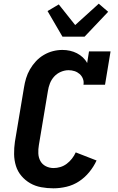

<svg xmlns="http://www.w3.org/2000/svg" viewBox="-20 -1014 640 1042"><path d="M270 8Q236 8 203.5 2Q171 -4 144 -19.5Q117 -35 96.5 -59Q76 -83 66.5 -113.5Q57 -144 56.5 -177.5Q56 -211 61 -245L110 -538Q114 -564 121.5 -589Q129 -614 142.5 -637.5Q156 -661 175 -681.5Q194 -702 218 -716Q242 -730 267.5 -736.5Q293 -743 319 -743Q340 -743 360 -738.5Q380 -734 397.5 -725Q415 -716 429.5 -702.5Q444 -689 453 -672L463 -735H580L550 -554H433Q436 -571 430 -586.5Q424 -602 412 -612.5Q400 -623 384.5 -628Q369 -633 352 -633Q331 -633 310 -624Q289 -615 274 -598.5Q259 -582 251 -561.5Q243 -541 240 -520L191 -227Q187 -204 188 -181.5Q189 -159 199 -140.5Q209 -122 228.5 -112Q248 -102 271 -102Q289 -102 307.5 -107.5Q326 -113 342 -125Q358 -137 370.5 -153Q383 -169 391 -187L504 -143Q489 -110 464.5 -80Q440 -50 408.5 -29.5Q377 -9 341 -0.5Q305 8 270 8ZM319 -815 238 -954 299 -990 388 -878 516 -994 567 -950 439 -815Z"/></svg>

Font: Iosevka Etoile Extrabold
Style: Italic
Weight: 800
Italic angle: -9°
Designer: Belleve Invis
Foundry: Belleve Invis
Version: Version 22.1.2; ttfautohint (v1.8.4)